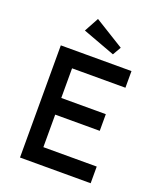

<svg xmlns="http://www.w3.org/2000/svg" viewBox="-164 -1023 943 1126"><g transform="rotate(20 307.0 -460.0)"><path d="M98 0V-700H539V-596H206V-411H484V-307H206V-104H539V0ZM403 -755 201 -830 250 -920 433 -807Z"/></g></svg>

Font: Lexend Deca
Style: Regular
Weight: 400
Designer: Bonnie Shaver-Troup, Thomas Jockin
Foundry: Lexend
Version: Version 1.008; ttfautohint (v1.8.4.7-5d5b)